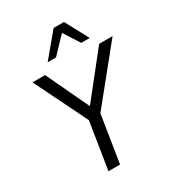

<svg xmlns="http://www.w3.org/2000/svg" viewBox="-217 -1053 1070 1177"><g transform="rotate(-30 318.0 -464.5)"><path d="M200 0 258 -366 265 -306 69 -705H158L305 -394H294L541 -705H636L313 -306L340 -366L282 0ZM211 -765 348 -929H421L509 -765H449L377 -877L270 -765Z"/></g></svg>

Font: Nunito Sans 10pt SemiCondensed
Style: Italic
Weight: 400
Width: 4
Italic angle: -9°
Designer: Vernon Adams
Foundry: Vernon Adams
Version: Version 3.101;gftools[0.9.27]